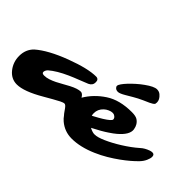

<svg xmlns="http://www.w3.org/2000/svg" viewBox="-205 -1112 1503 1503"><g transform="rotate(45 546.5 -361.0)"><path d="M754.4 -691.4Q815.9 -735.8 848.1 -735.8Q872.1 -735.8 888.7 -721.2Q920.4 -693.8 920.4 -662.6Q920.4 -656.7 918 -644.5Q908.7 -632.8 880.4 -619.6L831.1 -597.7Q792 -580.1 757.3 -559.6L704.1 -528.3Q663.6 -504.4 645.5 -504.4Q627.4 -504.4 616.9 -513.4Q606.4 -522.5 606.4 -533Q606.4 -543.5 619.4 -562Q632.3 -580.6 653.3 -602.8Q674.3 -625 700.9 -648.7Q727.5 -672.4 754.4 -691.4ZM1171.4 -360.8Q1194.8 -360.8 1194.8 -334.5Q1194.8 -316.9 1182.9 -290.3Q1170.9 -263.7 1148.4 -240.5Q1126 -217.3 1096.9 -192.4Q1067.9 -167.5 1030 -140.1Q992.2 -112.8 947.3 -85.9Q902.3 -59.1 852.5 -37.6Q742.2 10.3 647.5 10.3Q569.3 10.3 509.8 -40Q491.2 -55.7 477.5 -75.7Q468.3 -85.4 460 -97.7L444.3 -120.1Q426.8 -144.5 414.8 -144.5Q402.8 -144.5 379.2 -132.8Q355.5 -121.1 325.2 -103.5L258.8 -65.4Q122.6 14.2 44.4 14.2Q-18.6 14.2 -60.5 -39.1Q-100.6 -90.3 -100.6 -157.7Q-100.6 -229 -52.7 -275.9Q30.3 -348.6 192.4 -409.7Q350.6 -469.2 440.9 -469.2Q459 -469.2 466.8 -454.1Q469.7 -447.8 469.7 -431.6Q469.7 -401.4 437 -385.7Q401.4 -370.6 362.1 -355.7Q322.8 -340.8 283.2 -323.2Q191.4 -282.2 138.2 -236.3Q122.1 -218.8 122.1 -202.6Q122.1 -186.5 146.2 -186.5Q170.4 -186.5 196 -195.1Q221.7 -203.6 247.3 -216.3Q272.9 -229 298.1 -243.7Q323.2 -258.3 347.7 -271Q404.8 -300.8 439 -300.8Q459 -300.8 476.1 -271Q526.4 -356 613.3 -413.1Q699.2 -470.2 835 -470.2Q877.4 -470.2 897.5 -457.5Q934.1 -433.6 941.4 -385.7Q949.2 -332 872.6 -267.1Q859.9 -256.3 849.4 -248.8Q838.9 -241.2 818.8 -227.5Q775.4 -197.8 695.3 -156.7Q728.5 -139.6 749 -139.6Q769.5 -139.6 790.8 -146Q812 -152.3 838.9 -164.1Q865.7 -175.8 896.2 -192.1Q926.8 -208.5 958 -228Q1027.8 -271.5 1079.1 -316.9Q1106 -341.8 1147.5 -356.4Q1161.1 -360.8 1171.4 -360.8ZM632.8 -228Q666 -245.1 681.2 -254.4L711.9 -272.5Q772.5 -310.5 772.5 -326.2Q772.5 -344.7 750 -356.4Q743.7 -359.9 730.2 -359.9Q716.8 -359.9 697.5 -351.6Q678.2 -343.3 663.1 -329.1Q629.4 -297.4 629.4 -252.9Q629.4 -238.8 632.8 -228Z"/></g></svg>

Font: Sarina
Style: Regular
Weight: 400
Designer: James Grieshaber
Foundry: James Grieshaber
Version: Version 1.001